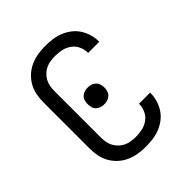

<svg xmlns="http://www.w3.org/2000/svg" viewBox="-206 -873 1012 1012"><g transform="rotate(-45 300.0 -367.5)"><path d="M297 8Q269 8 241 3.5Q213 -1 187 -12.5Q161 -24 140 -43Q119 -62 105 -86.5Q91 -111 85.5 -139Q80 -167 80 -195V-540Q80 -568 85.5 -596Q91 -624 105 -648.5Q119 -673 140 -692Q161 -711 187 -722.5Q213 -734 241 -738.5Q269 -743 297 -743Q324 -743 350.5 -739.5Q377 -736 402 -726Q427 -716 448.5 -699.5Q470 -683 484.5 -660.5Q499 -638 506.5 -612Q514 -586 514 -560Q514 -559 514 -558Q514 -557 514 -557H431Q431 -557 431 -557.5Q431 -558 431 -558Q431 -583 420.5 -606Q410 -629 390 -643.5Q370 -658 346 -663.5Q322 -669 297 -669Q280 -669 262 -666.5Q244 -664 228 -656.5Q212 -649 199 -636.5Q186 -624 177.5 -608.5Q169 -593 166 -575.5Q163 -558 163 -540V-195Q163 -177 166 -159.5Q169 -142 177.5 -126.5Q186 -111 199 -98.5Q212 -86 228 -78.5Q244 -71 262 -68.5Q280 -66 297 -66Q322 -66 346 -71.5Q370 -77 390 -91.5Q410 -106 420.5 -129Q431 -152 431 -177Q431 -177 431 -177.5Q431 -178 431 -178H514Q514 -178 514 -177Q514 -176 514 -175Q514 -149 506.5 -123Q499 -97 484.5 -74.5Q470 -52 448.5 -35.5Q427 -19 402 -9Q377 1 350.5 4.5Q324 8 297 8ZM300 -305Q287 -305 275 -309Q263 -313 254 -321.5Q245 -330 241.5 -342.5Q238 -355 238 -368Q238 -380 241.5 -392.5Q245 -405 254 -413.5Q263 -422 275 -426Q287 -430 300 -430Q313 -430 325 -426Q337 -422 346 -413.5Q355 -405 359 -392.5Q363 -380 363 -368Q363 -355 359 -342.5Q355 -330 346 -321.5Q337 -313 325 -309Q313 -305 300 -305Z"/></g></svg>

Font: Iosevka Meiseki Sans
Style: Regular
Weight: 400
Monospace: yes
Designer: Belleve Invis
Foundry: Belleve Invis
Version: Version 11.2.6; ttfautohint (v1.8.4)